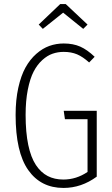

<svg xmlns="http://www.w3.org/2000/svg" viewBox="-20 -906 548 937"><path d="M189 -765.1 168.9 -786.1 273.9 -886.2H300.8L407.2 -786.1L386.2 -765.1L288.1 -844.2ZM291 -693.8Q336.9 -693.8 371.6 -678.5Q406.2 -663.1 441.9 -628.9L415 -601.1Q384.3 -628.9 356 -640.9Q327.6 -652.8 291 -652.8Q262.2 -652.8 236.3 -643.8Q210.4 -634.8 186 -612.5Q161.6 -590.3 144 -556.4Q126.5 -522.5 115.7 -468.3Q105 -414.1 105 -345.2Q105 -260.3 117.9 -198.7Q130.9 -137.2 155.3 -100.6Q179.7 -64 212.9 -46.9Q246.1 -29.8 289.1 -29.8Q352.5 -29.8 407.2 -66.9V-324.2H296.9L291 -365.2H452.1V-43.9Q377 11.2 290 11.2Q179.2 11.2 117.7 -76.2Q56.2 -163.6 56.2 -345.2Q56.2 -418.5 69.3 -477.8Q82.5 -537.1 104.5 -576.7Q126.5 -616.2 157 -643.1Q187.5 -669.9 220.9 -681.9Q254.4 -693.8 291 -693.8Z"/></svg>

Font: Fira Sans Compressed ExtraLight
Style: Regular
Weight: 250
Width: 1
Designer: Carrois Corporate & Edenspiekermann AG
Foundry: Carrois Corporate GbR & Edenspiekermann AG
Version: Version 4.203;PS 004.203;hotconv 1.0.88;makeotf.lib2.5.64775